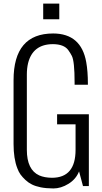

<svg xmlns="http://www.w3.org/2000/svg" viewBox="-20 -1039 571 1072"><path d="M221.2 -931.6V-1019H311V-931.6ZM270 -46.4Q401.9 -46.4 401.9 -202.6V-344.7H298.8V-400.9H476.1V0H443.4L421.4 -82Q404.3 -38.6 362.3 -12.7Q320.3 13.2 277.8 13.2Q235.4 12.7 207 6.8Q178.7 1 158.7 -8.8Q138.7 -18.6 122.1 -34.2Q105.5 -49.8 94.7 -64.5Q84 -79.6 76.7 -99.6Q55.7 -153.3 55.7 -234.9V-591.3Q55.7 -852.1 276.9 -852.1Q433.1 -851.6 461.4 -692.4Q470.7 -640.6 470.7 -571.8V-565.9H396.5V-578.6Q396.5 -696.3 381.3 -726.6Q373.5 -742.2 360.8 -759.8Q336.9 -792 275.9 -792.5Q163.1 -792.5 136.7 -686Q129.9 -657.2 129.9 -622.6V-202.6Q129.9 -90.8 199.2 -59.6Q228 -46.9 270 -46.4Z"/></svg>

Font: Oswald-Light
Style: Light
Weight: 300
Designer: vernon adams
Foundry: vernon adams
Version: Version ; ttfautohint (v0.92.18-e454-dirty) -l 8 -r 50 -G 20